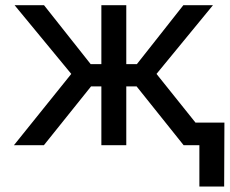

<svg xmlns="http://www.w3.org/2000/svg" viewBox="-20 -549 869 726"><path d="M32.7 0 249.5 -269.5 35.2 -529.3H146.5L322.8 -306.6H363.3V-529.3H457.5V-306.6H497.6L673.3 -529.3H785.2L571.8 -269.5L787.6 0H674.3L496.6 -222.2H457.5V0H363.3V-222.2H324.2L146 0ZM733.9 156.2V0H696.8V-85.4H828.6L827.6 156.2Z"/></svg>

Font: Inter Cardless Tabular
Style: Regular
Weight: 400
Designer: Rasmus Andersson
Foundry: rsms
Version: Version 4.000;git-4fc901f